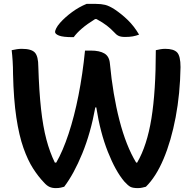

<svg xmlns="http://www.w3.org/2000/svg" viewBox="-20 -960 990 987"><path d="M40 -702Q54 -705 66.5 -707Q79 -709 92 -709Q142 -709 159.5 -689.5Q177 -670 177 -617Q181 -490 191 -399.5Q201 -309 218.5 -243Q236 -177 262 -124H269Q303 -183 332.5 -272Q362 -361 383.5 -470Q405 -579 417 -700H447Q492 -700 517 -685Q542 -670 545 -633Q560 -474 594 -342Q628 -210 680 -124H685Q736 -212 758.5 -351.5Q781 -491 781 -702Q793 -705 805.5 -707Q818 -709 829 -709Q873 -709 890.5 -690.5Q908 -672 908 -615Q906 -479 883 -357.5Q860 -236 821 -143.5Q782 -51 730 0Q722 2 711.5 4.5Q701 7 689 7Q663 7 650.5 0.5Q638 -6 619 -27Q574 -80 534.5 -179.5Q495 -279 475 -408H470Q446 -276 403 -171Q360 -66 310 0Q303 2 292.5 4.5Q282 7 267 7Q248 7 234 0.5Q220 -6 206 -22Q177 -52 150 -94Q123 -136 100.5 -199.5Q78 -263 64 -356Q50 -449 47 -580Q47 -615 45 -646Q43 -677 40 -702ZM425 -940H473Q500 -940 520.5 -935Q541 -930 569 -912Q605 -888 637 -857Q669 -826 695 -782Q679 -776 662.5 -773Q646 -770 623 -770Q601 -770 589 -776Q577 -782 566 -795Q549 -813 529 -828.5Q509 -844 476 -862H469Q427 -836 400.5 -813Q374 -790 359 -769H353Q304 -769 283.5 -777Q263 -785 263 -796Q263 -802 269 -814.5Q275 -827 289 -843Q315 -872 350.5 -898Q386 -924 425 -940Z"/></svg>

Font: Recursive Sn Csl St SmB
Style: Regular
Weight: 600
Version: Version 1.079;hotconv 1.0.112;makeotfexe 2.5.65598; ttfautoh